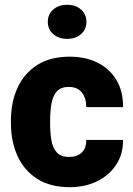

<svg xmlns="http://www.w3.org/2000/svg" viewBox="-20 -776 560 806"><path d="M269.5 -117.2Q304.2 -117.2 323.5 -136Q342.8 -154.8 341.8 -188.5H496.6Q497.1 -128.9 467.5 -84.2Q438 -39.6 387.5 -14.9Q336.9 9.8 273.4 9.8Q190.9 9.8 136 -25.4Q81.1 -60.5 53.5 -121.3Q25.9 -182.1 25.9 -258.3V-269.5Q25.9 -346.2 53.2 -406.7Q80.6 -467.3 135.5 -502.7Q190.4 -538.1 272.5 -538.1Q338.4 -538.1 388.9 -513.2Q439.5 -488.3 468.3 -440.9Q497.1 -393.6 496.6 -326.2H341.8Q342.8 -361.8 324.5 -386.5Q306.2 -411.1 268.6 -411.1Q234.9 -411.1 218 -391.6Q201.2 -372.1 195.8 -339.8Q190.4 -307.6 190.4 -269.5V-258.3Q190.4 -219.2 195.8 -187.3Q201.2 -155.3 218.3 -136.2Q235.4 -117.2 269.5 -117.2ZM180.7 -684.1Q180.7 -715.8 203.4 -735.8Q226.1 -755.9 261.7 -755.9Q297.9 -755.9 320.3 -735.8Q342.8 -715.8 342.8 -684.1Q342.8 -652.8 320.3 -632.8Q297.9 -612.8 261.7 -612.8Q226.1 -612.8 203.4 -632.8Q180.7 -652.8 180.7 -684.1Z"/></svg>

Font: Vazirmatn UI FD Black
Style: Regular
Weight: 900
Designer: Saber Rastikerdar
Foundry: Saber Rastikerdar
Version: Version 33.003